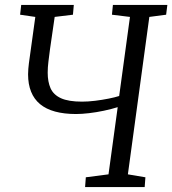

<svg xmlns="http://www.w3.org/2000/svg" viewBox="-20 -763 702 783"><path d="M327 0 330 -40 422.5 -52 460 -326Q434.5 -318 403.8 -311.5Q373 -305 343.2 -301.5Q313.5 -298 290 -298Q241.5 -298 204.8 -308Q168 -318 143.5 -338.2Q119 -358.5 106.8 -389Q94.5 -419.5 94.5 -460Q94.5 -471 95.5 -482.5Q96.5 -494 98 -506L124 -694L62 -703L66.5 -743H281L277.5 -703L203 -694L184 -563Q180.5 -536 177.5 -512Q174.5 -488 174.5 -466.5Q174.5 -429.5 186.2 -403Q198 -376.5 228.5 -362.5Q259 -348.5 314.5 -348.5Q339.5 -348.5 368 -352Q396.5 -355.5 422.8 -360.8Q449 -366 466 -371.5L510 -694L436.5 -703L440.5 -743H662.5L657.5 -703L589 -694L501.5 -52L573 -40L570 0Z"/></svg>

Font: Merriweather 7pt Light
Style: Italic
Weight: 300
Italic angle: -7.8°
Designer: Eben Sorkin
Foundry: Eben Sorkin
Version: Version 2.200;gftools[0.9.31]